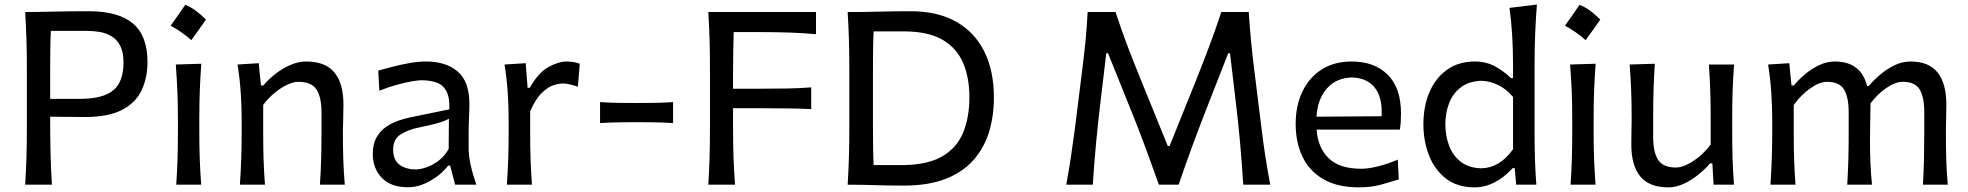

<svg xmlns="http://www.w3.org/2000/svg" viewBox="-20 -809 8622 841"><path d="M90.3 0Q94.2 -62.5 95.9 -120.8Q97.7 -179.2 97.7 -249.5V-503.9Q97.7 -575.2 95.9 -634Q94.2 -692.9 90.3 -756.3Q139.6 -756.3 209.5 -758.1Q279.3 -759.8 368.7 -759.8Q498.5 -759.8 562.3 -706.1Q626 -652.3 626 -537.6Q626 -468.3 600.3 -413.6Q574.7 -358.9 514.6 -327.6Q454.6 -296.4 351.1 -296.4Q315.4 -296.4 273.2 -297.1Q231 -297.9 199.7 -297.9Q199.7 -218.3 201.2 -145.5Q202.6 -72.8 207.5 0ZM202.6 -673.8Q200.7 -628.9 200.2 -584.2Q199.7 -539.6 199.7 -488.3V-376H331.1Q430.2 -376 475.6 -413.1Q521 -450.2 521 -534.7Q521 -581.1 506.3 -608.9Q491.7 -636.7 467.8 -650.6Q443.8 -664.6 416 -669.2Q388.2 -673.8 361.8 -673.8Z M791.5 -787.9Q833.3 -771.8 882.2 -723.4Q866.6 -700.9 850.8 -678.6Q835 -656.3 817.8 -633.2Q776.9 -669.7 727.5 -696.6Q744.2 -720.2 759.8 -742.2Q775.3 -764.3 791.5 -787.9ZM752 0Q755.9 -58.1 757.6 -112.3Q759.3 -166.5 759.3 -231.9V-284.7Q759.3 -356 756.8 -412.4Q754.4 -468.8 750 -526.4L861.8 -529.8Q857.4 -470.7 855.2 -414.1Q853 -357.4 853 -284.7V-231.9Q853 -166.5 855 -112.3Q856.9 -58.1 861.3 0Z M1030.8 0Q1034.7 -58.1 1036.6 -112.3Q1038.6 -166.5 1038.6 -231.9V-284.7Q1038.6 -342.8 1034.4 -404.3Q1030.3 -465.8 1020.5 -526.4L1113.3 -532.2L1123 -434.6H1133.3Q1153.3 -459 1183.6 -483.2Q1213.9 -507.3 1249.5 -523.4Q1285.2 -539.6 1320.8 -539.6Q1405.3 -539.6 1444.8 -491.5Q1484.4 -443.4 1484.4 -351.1Q1484.4 -316.9 1483.2 -286.4Q1481.9 -255.9 1481.9 -231.9Q1481.9 -166.5 1483.6 -112.3Q1485.4 -58.1 1490.2 0H1381.3Q1385.3 -58.1 1386.7 -111.8Q1388.2 -165.5 1388.2 -227.5V-317.4Q1388.2 -383.8 1366.2 -417.2Q1344.2 -450.7 1287.1 -450.7Q1264.6 -450.7 1236.3 -437Q1208 -423.3 1180.7 -400.4Q1153.3 -377.4 1132.8 -349.1V-227.5Q1132.8 -165.5 1134.5 -111.8Q1136.2 -58.1 1140.6 0Z M1766.6 11.2Q1691.9 11.2 1652.3 -30.3Q1612.8 -71.8 1612.8 -134.3Q1612.8 -177.7 1628.9 -206.5Q1645 -235.4 1670.7 -252.9Q1696.3 -270.5 1725.1 -280.5Q1753.9 -290.5 1779.3 -295.4L1948.2 -330.1Q1950.2 -383.8 1934.6 -411.1Q1918.9 -438.5 1890.6 -448Q1862.3 -457.5 1825.7 -457.5Q1811.5 -457.5 1782.2 -452.4Q1752.9 -447.3 1716.1 -437Q1679.2 -426.8 1641.6 -411.6L1636.7 -500Q1661.6 -506.8 1697.3 -516.1Q1732.9 -525.4 1772 -532.5Q1811 -539.6 1846.2 -539.6Q1933.6 -539.6 1984.9 -495.6Q2036.1 -451.7 2036.1 -354Q2036.1 -330.1 2034.4 -293.7Q2032.7 -257.3 2032.7 -224.1V-162.6Q2032.7 -127 2041.5 -86.7Q2050.3 -46.4 2066.4 0H1973.6L1951.7 -83.5H1942.9Q1911.6 -43 1863 -15.9Q1814.5 11.2 1766.6 11.2ZM1800.8 -66.9Q1822.3 -66.9 1849.6 -76.7Q1877 -86.4 1902.8 -106.4Q1928.7 -126.5 1945.3 -156.7L1946.3 -288.6Q1938 -284.2 1924.8 -278.8Q1911.6 -273.4 1886 -266.6Q1860.4 -259.8 1814.9 -250.5Q1770 -241.7 1736.1 -220.9Q1702.1 -200.2 1702.1 -154.8Q1702.1 -107.4 1730.5 -87.2Q1758.8 -66.9 1800.8 -66.9Z M2200.2 0Q2204.1 -58.1 2206.1 -112.3Q2208 -166.5 2208 -231.9V-284.7Q2208 -342.8 2203.9 -404.3Q2199.7 -465.8 2189.9 -526.4L2282.7 -532.2L2291 -424.3H2300.3Q2339.4 -492.7 2383.5 -516.1Q2427.7 -539.6 2461.9 -539.6Q2476.1 -539.6 2491 -537.4Q2505.9 -535.2 2519.5 -529.8L2511.2 -429.2Q2494.6 -435.1 2477.1 -439.2Q2459.5 -443.4 2445.3 -443.4Q2427.2 -443.4 2403.1 -435.3Q2378.9 -427.2 2352.5 -401.4Q2326.2 -375.5 2302.2 -321.8V-227.5Q2302.2 -165.5 2304 -111.8Q2305.7 -58.1 2310.1 0Z M2608.4 -270V-361.8Q2651.9 -358.9 2692.6 -358.4Q2733.4 -357.9 2768.6 -357.9Q2803.7 -357.9 2844.2 -358.4Q2884.8 -358.9 2928.2 -361.8V-270Q2884.8 -272.5 2844.2 -273.2Q2803.7 -273.9 2768.6 -273.9Q2733.4 -273.9 2692.6 -273.2Q2651.9 -272.5 2608.4 -270Z M3082.5 0Q3086.4 -62.5 3088.1 -120.8Q3089.8 -179.2 3089.8 -249.5V-503.9Q3089.8 -575.2 3088.1 -634Q3086.4 -692.9 3082.5 -756.3H3554.2V-659.2Q3501.5 -664.1 3441.2 -666.3Q3380.9 -668.5 3299.3 -668.5H3193.8Q3192.4 -625 3191.7 -581.5Q3190.9 -538.1 3190.9 -488.3V-420.4H3305.7Q3378.4 -420.4 3431.2 -421.4Q3483.9 -422.4 3533.2 -426.3V-331.1Q3481 -333.5 3428.5 -334.2Q3376 -335 3304.7 -335H3190.9V-249.5Q3190.9 -179.2 3192.9 -120.8Q3194.8 -62.5 3199.7 0Z M3692.9 0Q3696.8 -62.5 3698.5 -120.8Q3700.2 -179.2 3700.2 -249.5V-503.9Q3700.2 -575.2 3698.5 -634Q3696.8 -692.9 3692.9 -756.3Q3765.6 -756.3 3832 -758.1Q3898.4 -759.8 3969.2 -759.8Q4085.9 -759.8 4167.2 -714.4Q4248.5 -668.9 4291 -584.2Q4333.5 -499.5 4333.5 -381.3Q4333.5 -301.3 4312.3 -231.4Q4291 -161.6 4244.6 -108.6Q4198.2 -55.7 4123 -25.9Q4047.9 3.9 3939.9 3.9Q3868.2 3.9 3811.8 2Q3755.4 0 3692.9 0ZM3806.6 -85.9H3940.4Q4049.8 -88.4 4112.1 -127Q4174.3 -165.5 4200.2 -231.7Q4226.1 -297.9 4226.1 -382.8Q4226.1 -469.7 4198.5 -533.7Q4170.9 -597.7 4110.6 -633.5Q4050.3 -669.4 3951.7 -671.4H3806.6Q3804.7 -627 3804.2 -582Q3803.7 -537.1 3803.7 -483.4V-270.5Q3803.7 -218.3 3804.2 -174.3Q3804.7 -130.4 3806.6 -85.9Z M4650.4 0Q4661.6 -60.5 4670.7 -120.8Q4679.7 -181.2 4689 -251.5L4720.2 -501.5Q4729 -571.3 4734.9 -631.1Q4740.7 -690.9 4744.1 -756.3H4866.2Q4892.1 -676.8 4920.2 -603.5Q4948.2 -530.3 4978 -457.5L5095.2 -169.4H5103L5218.8 -457Q5248 -530.3 5275.6 -603.3Q5303.2 -676.3 5329.6 -756.3H5449.7Q5454.1 -691.9 5459.7 -631.6Q5465.3 -571.3 5474.1 -501.5L5505.4 -249Q5513.7 -180.2 5522.9 -121.3Q5532.2 -62.5 5543.9 0H5425.8Q5413.1 -197.8 5394 -353.5L5367.7 -575.7H5359.9L5266.1 -336.4Q5231.9 -249.5 5200.2 -162.6Q5168.5 -75.7 5142.6 0H5056.2Q5030.8 -71.8 4997.8 -161.4Q4964.8 -251 4930.2 -335.4L4833.5 -575.7H4825.7L4799.3 -354Q4790 -276.4 4781.5 -187.5Q4772.9 -98.6 4766.6 0Z M5933.1 11.7Q5837.9 11.7 5776.4 -24.2Q5714.8 -60.1 5685.1 -122.8Q5655.3 -185.5 5655.3 -266.1Q5655.3 -345.7 5684.6 -407.5Q5713.9 -469.2 5768.8 -504.4Q5823.7 -539.6 5900.4 -539.6Q6001 -539.6 6058.8 -481.4Q6116.7 -423.3 6116.7 -312Q6116.7 -272.5 6111.8 -241.2H5747.1Q5752.4 -161.6 5800 -115.7Q5847.7 -69.8 5942.9 -69.8Q5974.6 -69.8 6017.8 -80.8Q6061 -91.8 6102.5 -109.9L6106.9 -22.9Q6075.7 -13.2 6031 -0.7Q5986.3 11.7 5933.1 11.7ZM6031.7 -299.8Q6036.1 -381.3 6002.2 -424.6Q5968.3 -467.8 5901.9 -469.7Q5832.5 -467.8 5791.7 -421.1Q5751 -374.5 5746.6 -297.9Z M6438.5 11.7Q6363.8 11.7 6314 -26.6Q6264.2 -64.9 6239.5 -127.9Q6214.8 -190.9 6214.8 -264.6Q6214.8 -342.8 6241.2 -405Q6267.6 -467.3 6318.1 -503.4Q6368.7 -539.6 6440.4 -539.6Q6489.7 -539.6 6529.8 -517.6Q6569.8 -495.6 6598.1 -466.8H6607.4V-523.9Q6607.4 -590.3 6603.8 -652.3Q6600.1 -714.4 6591.8 -774.4L6711.9 -789.1Q6707 -725.1 6704.3 -659.7Q6701.7 -594.2 6701.7 -523.9V-231.9Q6701.7 -166.5 6703.4 -112.3Q6705.1 -58.1 6709.5 0H6621.1L6614.7 -72.8H6606.4Q6527.8 11.7 6438.5 11.7ZM6468.3 -71.8Q6549.3 -73.2 6607.4 -155.3V-384.3Q6578.1 -419.4 6541.3 -437Q6504.4 -454.6 6469.7 -455.1Q6416 -453.6 6380.9 -428Q6345.7 -402.3 6328.4 -359.6Q6311 -316.9 6311 -264.2Q6311 -214.4 6327.4 -170.9Q6343.8 -127.4 6378.7 -100.3Q6413.6 -73.2 6468.3 -71.8Z M6898.9 -787.9Q6940.8 -771.8 6989.6 -723.4Q6974.1 -700.9 6958.2 -678.6Q6942.4 -656.3 6925.2 -633.2Q6884.4 -669.7 6835 -696.6Q6851.6 -720.2 6867.2 -742.2Q6882.8 -764.3 6898.9 -787.9ZM6859.4 0Q6863.3 -58.1 6865 -112.3Q6866.7 -166.5 6866.7 -231.9V-284.7Q6866.7 -356 6864.3 -412.4Q6861.8 -468.8 6857.4 -526.4L6969.2 -529.8Q6964.8 -470.7 6962.6 -414.1Q6960.4 -357.4 6960.4 -284.7V-231.9Q6960.4 -166.5 6962.4 -112.3Q6964.4 -58.1 6968.8 0Z M7288.1 11.7Q7204.1 11.7 7164.8 -36.1Q7125.5 -84 7125.5 -176.3Q7125.5 -210.9 7126.2 -236.8Q7127 -262.7 7127 -288.1Q7127 -357.4 7124.8 -413.1Q7122.6 -468.8 7118.2 -526.4L7228.5 -529.8Q7224.6 -472.2 7222.9 -416.3Q7221.2 -360.4 7221.2 -298.3V-209Q7221.2 -142.6 7242.9 -108.9Q7264.6 -75.2 7321.8 -75.2Q7342.8 -75.2 7370.4 -88.6Q7397.9 -102.1 7425.5 -125.2Q7453.1 -148.4 7473.1 -176.8V-298.3Q7473.1 -360.4 7471.2 -414.6Q7469.2 -468.8 7465.3 -526.4H7575.7Q7571.3 -468.8 7569.3 -413.1Q7567.4 -357.4 7567.4 -288.1V-231.9Q7567.4 -166.5 7569.1 -112.3Q7570.8 -58.1 7575.2 0H7485.8L7480.5 -93.3H7470.2Q7450.2 -69.3 7420.2 -44.9Q7390.1 -20.5 7356 -4.4Q7321.8 11.7 7288.1 11.7Z M8402.8 0Q8406.2 -58.1 8407.5 -111.8Q8408.7 -165.5 8408.7 -227.5V-317.4Q8408.7 -383.8 8388.4 -417.2Q8368.2 -450.7 8314.5 -450.7Q8282.2 -450.7 8242.9 -423.8Q8203.6 -397 8173.3 -356.4Q8172.9 -322.3 8171.9 -274.4Q8170.9 -226.6 8170.9 -191.9Q8170.9 -140.1 8172.9 -94.5Q8174.8 -48.8 8179.7 0H8071.3Q8074.7 -58.1 8076.2 -111.8Q8077.6 -165.5 8077.6 -227.5V-317.4Q8077.6 -383.8 8057.1 -417.2Q8036.6 -450.7 7982.4 -450.7Q7949.2 -450.7 7908.2 -421.1Q7867.2 -391.6 7836.9 -349.1V-227.5Q7836.9 -165.5 7838.6 -111.8Q7840.3 -58.1 7844.7 0H7734.9Q7738.8 -58.1 7740.7 -112.3Q7742.7 -166.5 7742.7 -231.9V-284.7Q7742.7 -342.8 7738.5 -404.3Q7734.4 -465.8 7724.6 -526.4L7817.4 -532.2L7827.1 -434.6H7837.4Q7857.4 -459 7885.7 -483.2Q7914.1 -507.3 7947.8 -523.4Q7981.4 -539.6 8017.1 -539.6Q8130.9 -539.6 8158.2 -432.6H8166Q8188 -459 8217 -483.4Q8246.1 -507.8 8279.5 -523.7Q8313 -539.6 8348.6 -539.6Q8428.7 -539.6 8467 -491.5Q8505.4 -443.4 8505.4 -351.1Q8505.4 -316.9 8504.4 -286.4Q8503.4 -255.9 8503.4 -231.9Q8503.4 -166.5 8504.9 -112.3Q8506.3 -58.1 8511.7 0Z"/></svg>

Font: Pinar-FD Medium
Style: Regular
Weight: 500
Designer: Amin Abedi
Version: Version 3.000